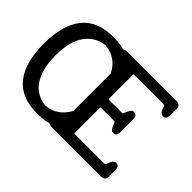

<svg xmlns="http://www.w3.org/2000/svg" viewBox="-129 -929 1194 1194"><g transform="rotate(45 468.0 -332.0)"><path d="M845 0H409Q402 0 395 -1.5Q388 -3 383 -8Q342 4 295 4H282Q144 4 76 -82Q8 -168 8 -332Q8 -496 76 -582Q144 -668 282 -668H295Q342 -668 383 -656Q391 -664 407 -664H846Q861 -664 870 -655.5Q879 -647 879 -633V-567Q879 -555 872 -546Q865 -537 851 -537Q839 -537 830.5 -547.5Q822 -558 816 -572Q813 -580 811.5 -586.5Q810 -593 804 -593H543Q537 -593 537 -587V-379Q537 -375 538 -373.5Q539 -372 545 -372H658Q664 -372 666 -379Q668 -386 671 -393Q676 -404 683.5 -416.5Q691 -429 706 -429Q721 -429 727.5 -419Q734 -409 734 -398V-278Q734 -265 728 -255Q722 -245 706 -245Q691 -245 683.5 -257.5Q676 -270 671 -281Q668 -288 666 -295Q664 -302 658 -302H545Q540 -302 538.5 -300.5Q537 -299 537 -292V-76Q537 -71 541 -71H801Q809 -71 811.5 -77.5Q814 -84 817 -92Q819 -97 821.5 -102.5Q824 -108 828 -113Q831 -118 837 -122.5Q843 -127 852 -127Q866 -127 872.5 -118Q879 -109 879 -97V-32Q879 0 845 0ZM377 -565Q339 -592 289 -597Q210 -590 160.5 -524.5Q111 -459 111 -332Q111 -268 124 -220Q137 -172 160.5 -139Q184 -106 217 -88Q250 -70 289 -67Q339 -72 377 -99Q411 -124 434 -167V-496Q411 -541 377 -565Z"/></g></svg>

Font: Jura
Style: Bold
Weight: 700
Designer: Ed Merritt
Foundry: Ten by Twenty
Version: Version 1.007